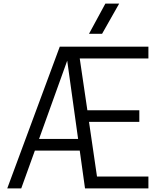

<svg xmlns="http://www.w3.org/2000/svg" viewBox="-20 -1037 877 1057"><path d="M636 -851ZM542 -851H470L560 -1017H636ZM797 0H448L419 -208H172L97 0H20L309 -780H797V-715H419L461 -430H747V-366H470L514 -65H797ZM410 -272 350 -703 195 -272Z"/></svg>

Font: Tanohe Sans
Style: Regular
Weight: 400
Designer: Village Type and Design LLC & Cristiano Sobral
Foundry: Cooper Hewitt Smithsonian Design Museum
Version: Version 1.00;September 29, 2021;FontCreator 13.0.0.2655 64-b